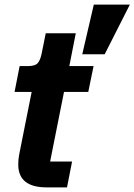

<svg xmlns="http://www.w3.org/2000/svg" viewBox="-20 -811 582 831"><path d="M542 -791 433 -576H336L386 -791ZM270 0H182Q59 0 59 -99Q59 -122 63 -142L117 -413H43L65 -525H101Q131 -525 142.5 -537Q154 -549 160 -578L178 -667H308L280 -525H385L362 -413H257L197 -112H292Z"/></svg>

Font: Aneliza
Style: Bold Italic
Weight: 700
Italic angle: -11.31°
Designer: Mike Abbink, Paul van der Laan, Pieter van Rosmalen
Foundry: Bold Monday
Version: Version 3.0